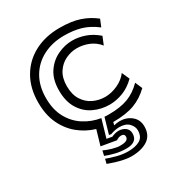

<svg xmlns="http://www.w3.org/2000/svg" viewBox="-186 -690 954 1031"><g transform="rotate(-30 291.0 -174.5)"><path d="M237 -1Q180 -18 135 -55Q90 -92 64 -148Q38 -204 38 -279Q38 -368 76 -433.5Q114 -499 181.5 -534.5Q249 -570 337 -570Q411 -570 461 -553Q511 -536 551 -504L533 -460Q487 -495 441.5 -508.5Q396 -522 337 -522Q264 -522 207 -492.5Q150 -463 118 -408.5Q86 -354 86 -279Q86 -208 113.5 -157.5Q141 -107 187.5 -77Q234 -47 290 -38L258 72L291 78Q315 67 335 67Q359 67 376.5 80Q394 93 394 116Q394 145 376 158Q358 171 328 171Q290 171 258 163Q226 155 201 145L208 115Q229 125 257 133Q285 141 303 141Q332 141 343.5 134Q355 127 355 114Q355 96 334 96Q320 96 303 107L210 91ZM527 -146Q491 -110 449 -94Q407 -78 366 -78Q314 -78 268.5 -99.5Q223 -121 195 -166Q167 -211 167 -279Q167 -347 196 -390.5Q225 -434 270 -455.5Q315 -477 362 -477Q400 -477 439.5 -463.5Q479 -450 516 -418L496 -369Q471 -400 435.5 -414.5Q400 -429 362 -429Q327 -429 293 -413Q259 -397 237 -363.5Q215 -330 215 -279Q215 -227 236.5 -193Q258 -159 292.5 -142.5Q327 -126 366 -126Q404 -126 443.5 -144Q483 -162 506 -193ZM561 -68Q519 -27 467.5 -7.5Q416 12 335 12L330 30Q339 28 348 26.5Q357 25 366 25Q408 25 438 49.5Q468 74 468 116Q468 170 429.5 195.5Q391 221 327 221Q308 221 283 216Q258 211 233.5 203.5Q209 196 191 189L198 161Q225 171 259 180Q293 189 327 189Q372 189 399.5 173Q427 157 427 116Q427 93 407.5 72.5Q388 52 349 52Q337 52 323 54.5Q309 57 293 63L280 61L308 -36Q316 -35 323 -35Q330 -35 337 -35Q407 -35 454.5 -53Q502 -71 542 -112Z"/></g></svg>

Font: Train One
Style: Regular
Weight: 400
Designer: Fontworks Inc.
Foundry: Fontworks Inc.
Version: Version 1.100